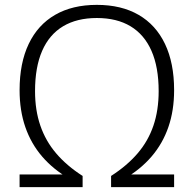

<svg xmlns="http://www.w3.org/2000/svg" viewBox="-20 -769 796 789"><path d="M60.5 0V-52H265.5L265 -34.5Q198.5 -73 153 -126Q107.5 -179 84 -247Q60.5 -315 60.5 -398.5Q60.5 -510 98 -588.5Q135.5 -667 206.5 -708Q277.5 -749 378 -749Q478.5 -749 549.5 -708Q620.5 -667 658 -588.5Q695.5 -510 695.5 -398.5Q695.5 -315 672 -247Q648.5 -179 603 -126Q557.5 -73 491.5 -34.5L491 -52H695.5V0H436.5V-46Q502 -88 545.5 -138.8Q589 -189.5 610.5 -252.8Q632 -316 632 -394.5Q632 -493 602.5 -560Q573 -627 516.5 -661Q460 -695 378 -695Q296 -695 239.2 -661Q182.5 -627 153.2 -560Q124 -493 124 -394.5Q124 -316 145.8 -252.8Q167.5 -189.5 210.8 -138.8Q254 -88 319.5 -46V0Z"/></svg>

Font: Encode Sans SemiExpanded Light
Style: Regular
Weight: 300
Width: 6
Designer: Multiple Designers
Foundry: Impallari Type
Version: Version 3.002